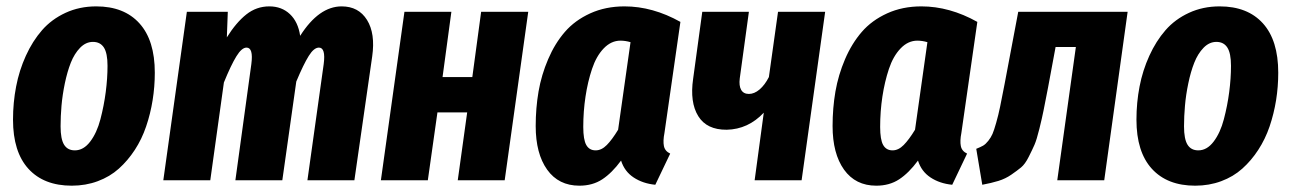

<svg xmlns="http://www.w3.org/2000/svg" viewBox="-20 -568 4069 605"><path d="M206.1 17.1Q118.2 17.1 69.6 -36.1Q21 -89.4 21 -190.9Q21 -244.6 30.8 -295.4Q40.5 -346.2 61.5 -392.3Q82.5 -438.5 112.5 -472.9Q142.6 -507.3 186.5 -527.6Q230.5 -547.9 283.2 -547.9Q371.1 -547.9 419.4 -494.4Q467.8 -440.9 467.8 -338.9Q467.8 -294.9 460.9 -252.2Q454.1 -209.5 440.4 -169.4Q426.8 -129.4 404.8 -95.7Q382.8 -62 354.5 -36.6Q326.2 -11.2 288.1 2.9Q250 17.1 206.1 17.1ZM215.8 -94.2Q243.2 -94.2 264.2 -121.8Q285.2 -149.4 296.4 -192.1Q307.6 -234.9 313.2 -278.1Q318.8 -321.3 318.8 -360.8Q318.8 -400.4 307.4 -418.2Q295.9 -436 272.9 -436Q250.5 -436 232.4 -417.5Q214.4 -398.9 203.1 -370.4Q191.9 -341.8 184.3 -305.4Q176.8 -269 173.8 -235.1Q170.9 -201.2 170.9 -169.9Q170.9 -129.9 181.9 -112.1Q192.9 -94.2 215.8 -94.2Z M1056.6 -547.9Q1109.9 -547.9 1136.5 -505.1Q1163.1 -462.4 1152.8 -390.1L1096.7 0H948.7L1000 -366.2Q1006.8 -418 984.9 -418Q969.2 -418 952.9 -391.8Q936.5 -365.7 913.6 -311L869.6 0H721.7L772 -366.2Q778.8 -418 756.8 -418Q741.7 -418 724.9 -390.6Q708 -363.3 685.5 -308.1L642.6 0H494.6L568.8 -530.8H697.8L694.8 -450.2Q724.1 -497.1 756.1 -522.5Q788.1 -547.9 828.6 -547.9Q867.7 -547.9 893.6 -523.4Q919.4 -499 925.8 -455.1Q984.9 -547.9 1056.6 -547.9Z M1422.4 0 1452.1 -213.9H1358.4L1328.1 0H1180.2L1254.4 -530.8H1402.3L1374.5 -325.2H1468.3L1496.1 -530.8H1644.5L1570.3 0Z M1947.8 -547.9Q2036.6 -547.9 2124 -499L2073.7 -148.9Q2068.8 -124 2072 -107.9Q2075.2 -91.8 2091.8 -84L2044.9 14.2Q2005.4 10.3 1976.6 -8.8Q1947.8 -27.8 1937 -62Q1908.2 -22.9 1877.7 -2.9Q1847.2 17.1 1805.7 17.1Q1740.2 17.1 1704.1 -33.4Q1668 -84 1668 -170.9Q1668 -227.5 1677 -279.8Q1686 -332 1707.3 -381.6Q1728.5 -431.2 1760 -467.5Q1791.5 -503.9 1839.8 -525.9Q1888.2 -547.9 1947.8 -547.9ZM1935.1 -439.9Q1905.8 -439.9 1882.3 -415.5Q1858.9 -391.1 1845.5 -350.8Q1832 -310.5 1825 -263.9Q1817.9 -217.3 1817.9 -168Q1817.9 -127.9 1827.4 -111.1Q1836.9 -94.2 1856.9 -94.2Q1875.5 -94.2 1892.1 -111.1Q1908.7 -127.9 1927.7 -159.2L1966.8 -435.1Q1950.7 -439.9 1935.1 -439.9Z M2580.1 -530.8 2505.9 0H2357.9L2386.7 -212.9Q2337.4 -160.6 2270 -159.2Q2207 -158.7 2180.2 -202.1Q2153.3 -245.6 2164.1 -319.8L2192.9 -530.8H2339.8L2311 -320.8Q2308.1 -297.9 2315.4 -284.9Q2322.8 -272 2339.8 -272Q2356.9 -272 2373.5 -286.1Q2390.1 -300.3 2402.8 -325.2L2431.6 -530.8Z M2883.3 -547.9Q2972.2 -547.9 3059.6 -499L3009.3 -148.9Q3004.4 -124 3007.6 -107.9Q3010.7 -91.8 3027.3 -84L2980.5 14.2Q2940.9 10.3 2912.1 -8.8Q2883.3 -27.8 2872.6 -62Q2843.8 -22.9 2813.2 -2.9Q2782.7 17.1 2741.2 17.1Q2675.8 17.1 2639.6 -33.4Q2603.5 -84 2603.5 -170.9Q2603.5 -227.5 2612.5 -279.8Q2621.6 -332 2642.8 -381.6Q2664.1 -431.2 2695.6 -467.5Q2727.1 -503.9 2775.4 -525.9Q2823.7 -547.9 2883.3 -547.9ZM2870.6 -439.9Q2841.3 -439.9 2817.9 -415.5Q2794.4 -391.1 2781 -350.8Q2767.6 -310.5 2760.5 -263.9Q2753.4 -217.3 2753.4 -168Q2753.4 -127.9 2762.9 -111.1Q2772.5 -94.2 2792.5 -94.2Q2811 -94.2 2827.6 -111.1Q2844.2 -127.9 2863.3 -159.2L2902.3 -435.1Q2886.2 -439.9 2870.6 -439.9Z M3533.2 -530.8 3459.5 0H3311.5L3370.1 -419.9H3306.2L3282.2 -291Q3272.9 -243.2 3268.3 -220Q3263.7 -196.8 3255.1 -162.1Q3246.6 -127.4 3239.7 -111.8Q3232.9 -96.2 3221.4 -73.5Q3210 -50.8 3197.5 -40.5Q3185.1 -30.3 3166.7 -17.6Q3148.4 -4.9 3126.2 2Q3104 8.8 3075.2 14.2L3056.2 -99.1Q3069.8 -104.5 3077.9 -109.1Q3085.9 -113.8 3094.2 -124.3Q3102.5 -134.8 3107.4 -146Q3112.3 -157.2 3119.1 -181.4Q3126 -205.6 3131.3 -231.4Q3136.7 -257.3 3145.5 -303.2L3188.5 -530.8Z M3746.1 17.1Q3658.2 17.1 3609.6 -36.1Q3561 -89.4 3561 -190.9Q3561 -244.6 3570.8 -295.4Q3580.6 -346.2 3601.6 -392.3Q3622.6 -438.5 3652.6 -472.9Q3682.6 -507.3 3726.6 -527.6Q3770.5 -547.9 3823.2 -547.9Q3911.1 -547.9 3959.5 -494.4Q4007.8 -440.9 4007.8 -338.9Q4007.8 -294.9 4001 -252.2Q3994.1 -209.5 3980.5 -169.4Q3966.8 -129.4 3944.8 -95.7Q3922.9 -62 3894.5 -36.6Q3866.2 -11.2 3828.1 2.9Q3790 17.1 3746.1 17.1ZM3755.9 -94.2Q3783.2 -94.2 3804.2 -121.8Q3825.2 -149.4 3836.4 -192.1Q3847.7 -234.9 3853.3 -278.1Q3858.9 -321.3 3858.9 -360.8Q3858.9 -400.4 3847.4 -418.2Q3835.9 -436 3813 -436Q3790.5 -436 3772.5 -417.5Q3754.4 -398.9 3743.2 -370.4Q3731.9 -341.8 3724.4 -305.4Q3716.8 -269 3713.9 -235.1Q3710.9 -201.2 3710.9 -169.9Q3710.9 -129.9 3721.9 -112.1Q3732.9 -94.2 3755.9 -94.2Z"/></svg>

Font: Fira Sans Compressed
Style: Bold Italic
Weight: 700
Width: 3
Italic angle: -8°
Designer: Carrois Corporate & Edenspiekermann AG
Foundry: Carrois Corporate GbR & Edenspiekermann AG
Version: Version 4.203;PS 004.203;hotconv 1.0.88;makeotf.lib2.5.64775